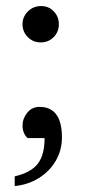

<svg xmlns="http://www.w3.org/2000/svg" viewBox="-20 -484 292 637"><path d="M175.3 -403.8Q175.3 -378.4 158 -360.8Q140.6 -343.3 115.2 -343.3Q89.8 -343.3 72.3 -360.8Q54.7 -378.4 54.7 -403.8Q54.7 -428.2 72.5 -446Q90.3 -463.9 116.2 -463.9Q142.1 -463.9 158.7 -446Q175.3 -428.2 175.3 -403.8ZM185.5 -28.3Q185.5 14.6 164.8 49.8Q144 85 108.6 106.9Q73.2 128.9 28.8 133.3V101.1Q83 88.4 105.5 59.1Q127.9 29.8 127.9 -25.9H71.3Q54.7 -42 54.7 -67.4Q54.7 -90.3 70.3 -109.9Q85.9 -129.4 110.8 -129.4Q185.5 -129.4 185.5 -28.3Z"/></svg>

Font: Annapurna SIL
Style: Regular
Weight: 400
Designer: Peter Martin, Annie Olsen
Foundry: SIL International
Version: Version 2.000